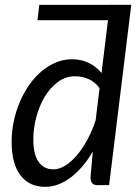

<svg xmlns="http://www.w3.org/2000/svg" viewBox="-20 -756 569 784"><path d="M140.5 -736H429V-736.5H516V-736L425.5 0H379Q361.5 0 355.5 -9Q349.5 -18 349.5 -31L359 -137.5Q340 -104.5 317.5 -78Q295 -51.5 270.2 -32.5Q245.5 -13.5 218.8 -3.2Q192 7 164.5 7Q99.5 7 63.5 -40.2Q27.5 -87.5 27.5 -177.5Q27.5 -218.5 36 -259.5Q44.5 -300.5 60.2 -338Q76 -375.5 98.2 -407.8Q120.5 -440 148 -463.5Q175.5 -487 207.2 -500.5Q239 -514 274 -514Q311.5 -514 342.2 -499.2Q373 -484.5 394.5 -457.5L421 -673.5H133ZM198 -64.5Q222 -64.5 246.2 -79.5Q270.5 -94.5 293.2 -121Q316 -147.5 336 -184.2Q356 -221 370.5 -264.5L386.5 -396Q367.5 -422.5 340.8 -433.5Q314 -444.5 287 -444.5Q247.5 -444.5 216 -421Q184.5 -397.5 162.2 -360.2Q140 -323 128 -277Q116 -231 116 -186.5Q116 -127 137.2 -95.8Q158.5 -64.5 198 -64.5Z"/></svg>

Font: Lato
Style: Italic
Weight: 400
Italic angle: -7°
Designer: Lukasz Dziedzic
Foundry: tyPoland Lukasz Dziedzic
Version: Version 2.007; 2014-02-27